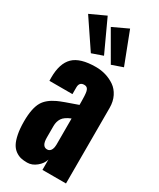

<svg xmlns="http://www.w3.org/2000/svg" viewBox="-262 -1141 1015 1228"><g transform="rotate(30 245.0 -527.0)"><path d="M319.8 -800.8 198.7 -1010.3 311 -1063 400.9 -829.1ZM172.4 -800.8 31.2 -1010.3 145.5 -1063 253.4 -829.1ZM20 -210Q20 -307.1 48.8 -356Q73.7 -397.9 135.3 -426.8Q166.5 -441.4 274.9 -478.5Q274.9 -479 274.9 -480Q274.9 -495.6 274.7 -505.4Q274.4 -515.1 274.2 -527.3Q273.9 -539.6 273.4 -546.9Q272.9 -554.2 272 -563Q271 -571.8 269.8 -576.4Q268.6 -581.1 266.4 -586.7Q264.2 -592.3 261.5 -595.2Q258.8 -598.1 255.4 -600.6Q252 -603 247.3 -604Q242.7 -605 237.3 -605Q201.2 -605 201.2 -564.9V-515.6H31.2Q30.8 -523.9 30.8 -539.6Q30.8 -644 80.3 -692.6Q129.9 -741.2 246.1 -741.2Q283.7 -741.2 318.8 -730.7Q354 -720.2 384.3 -699.5Q414.6 -678.7 432.9 -642.1Q451.2 -605.5 451.2 -558.1V0H277.3V-76.2Q268.6 -43.9 236.8 -17.6Q205.1 8.8 168.5 8.8Q142.1 8.8 122.1 4.2Q102.1 -0.5 82 -14.6Q62 -28.8 49.1 -52.5Q36.1 -76.2 28.1 -116Q20 -155.8 20 -210ZM198.2 -278.3Q198.2 -278.3 198.2 -192.9Q198.2 -127.9 237.3 -127.9Q248 -127.9 255.9 -133.8Q263.7 -139.6 267.6 -148.9Q271.5 -158.2 272.9 -167Q274.4 -175.8 274.4 -185.1V-377.9Q229.5 -359.9 213.9 -335.7Q198.2 -311.5 198.2 -278.3Z"/></g></svg>

Font: Anton
Style: Regular
Weight: 400
Foundry: vernon adams
Version: Version 1.000